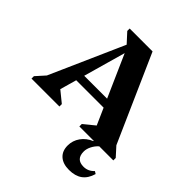

<svg xmlns="http://www.w3.org/2000/svg" viewBox="-249 -851 1264 1264"><g transform="rotate(45 383.0 -219.5)"><path d="M2 0V-22.4L78.4 -107.4L26.8 -13L326.8 -690H439.2L739.2 -13L687.4 -106.8L763.8 -22.4V0H447.6V-22.4L547.2 -104L556 -13L295.6 -601.4H331.2L165 -13L162.4 -103.4L262 -22.4V0ZM173.6 -200.4V-258.4H554.8V-200.4ZM304.6 -581.8 226 -667.6V-690H351.8ZM601.4 251Q544.8 251 513.2 222.6Q481.6 194.2 481.6 143.2Q481.6 97.2 508.3 59.8Q535 22.4 581.4 2.8V-20H632.8V0Q611.4 18.8 597.9 45.3Q584.4 71.8 584.4 96.4Q584.4 168.4 654 168.4Q675.8 168.4 694 160.2Q712.2 152 727.8 135.2L745 146Q729.6 199.4 694.2 225.2Q658.8 251 601.4 251Z"/></g></svg>

Font: Platypi Light
Style: Regular
Weight: 300
Designer: David Sargent
Foundry: Bolt Cutter Type
Version: Version 1.200